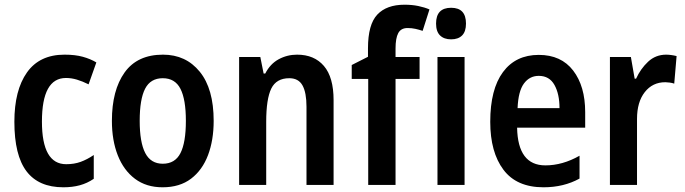

<svg xmlns="http://www.w3.org/2000/svg" viewBox="-20 -836 2907 815"><path d="M249 -41Q144 -41 92.5 -109Q41 -177 41 -319Q41 -453 94.5 -528.5Q148 -604 254 -604Q299 -604 331.5 -595Q364 -586 389 -571L356 -478Q330 -491 306.5 -498Q283 -505 260 -505Q158 -505 158 -320Q158 -139 261 -139Q295 -139 322.5 -149Q350 -159 378 -178V-77Q350 -58 318.5 -49.5Q287 -41 249 -41Z M887 -323Q887 -241 863 -177.5Q839 -114 791 -77.5Q743 -41 670 -41Q601 -41 553 -77Q505 -113 480 -176.5Q455 -240 455 -323Q455 -453 509 -528.5Q563 -604 672 -604Q769 -604 828 -531.5Q887 -459 887 -323ZM573 -323Q573 -232 596.5 -186.5Q620 -141 671 -141Q723 -141 746 -186Q769 -231 769 -323Q769 -414 746 -459Q723 -504 671 -504Q619 -504 596 -459.5Q573 -415 573 -323Z M1241 -604Q1314 -604 1355 -556Q1396 -508 1396 -411V-51H1281V-383Q1281 -443 1264 -473.5Q1247 -504 1208 -504Q1153 -504 1131.5 -460Q1110 -416 1110 -319V-51H995V-594H1085L1099 -524H1106Q1127 -565 1163 -584.5Q1199 -604 1241 -604Z M1761 -501H1659V-51H1543V-501H1473V-560L1542 -595V-631Q1542 -732 1581.5 -774Q1621 -816 1697 -816Q1729 -816 1755.5 -810.5Q1782 -805 1803 -796L1774 -705Q1759 -710 1743.5 -713.5Q1728 -717 1710 -717Q1682 -717 1670.5 -695.5Q1659 -674 1659 -630V-594H1761Z M1895 -803Q1958 -803 1958 -736Q1958 -702 1941.5 -685.5Q1925 -669 1895 -669Q1865 -669 1848 -685.5Q1831 -702 1831 -736Q1831 -803 1895 -803ZM1952 -594V-51H1837V-594Z M2267 -603Q2362 -603 2413 -536.5Q2464 -470 2464 -360V-294H2175Q2178 -134 2295 -134Q2368 -134 2440 -175V-78Q2373 -41 2287 -41Q2173 -41 2117 -115.5Q2061 -190 2061 -319Q2061 -457 2115 -530Q2169 -603 2267 -603ZM2267 -514Q2228 -514 2204 -481.5Q2180 -449 2177 -377H2355Q2355 -437 2333.5 -475.5Q2312 -514 2267 -514Z M2808 -604Q2817 -604 2828.5 -602.5Q2840 -601 2852 -598L2842 -481Q2834 -484 2822.5 -485.5Q2811 -487 2804 -487Q2750 -487 2717 -445Q2684 -403 2684 -331V-51H2569V-594H2658L2674 -502H2680Q2699 -544 2731 -574Q2763 -604 2808 -604Z"/></svg>

Font: Noto Sans Tamil UI Condensed SemiBold
Style: Regular
Weight: 600
Width: 3
Designer: Jelle Bosma - Monotype Design Team
Foundry: Monotype Imaging Inc.
Version: Version 2.004; ttfautohint (v1.8.4.7-5d5b)